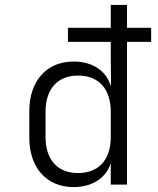

<svg xmlns="http://www.w3.org/2000/svg" viewBox="-20 -750 640 780"><path d="M279 10C355 10 411 -27 430 -87V0H496V-580H594V-637H496V-730H430V-637H256V-580H430V-516L431 -403H429C411 -463 355 -500 279 -500C169 -500 99 -421 99 -298V-191C99 -69 169 10 279 10ZM297 -47C214 -47 165 -101 165 -193V-296C165 -389 214 -443 297 -443C382 -443 430 -388 430 -296V-193C430 -101 381 -47 297 -47Z"/></svg>

Font: JetBrains Mono ExtraLight
Style: Regular
Weight: 240
Monospace: yes
Designer: Philipp Nurullin, Konstantin Bulenkov
Foundry: JetBrains
Version: Version 2.305